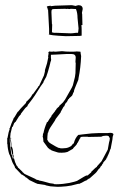

<svg xmlns="http://www.w3.org/2000/svg" viewBox="-20 -636 490 743"><path d="M156 80Q155 80 123 75V74Q120 74 119 73L94 61L82 51H80Q78 47 66 40H64L38 13Q38 11 39 11H37V8L30 -4Q29 -4 21 -28L17 -38H16Q9 -62 9 -78H8V-102H9Q14 -129 15.5 -131Q17 -133 17 -135L16 -140Q17 -140 18 -139V-140Q23 -157 33 -178L32 -179Q35 -179 41.5 -191.5Q48 -204 51 -205L60 -216Q68 -225 81 -238V-241Q81 -242 86 -246Q102 -261 105 -271H107L128 -300V-302Q129 -303 131 -303L150 -344L153 -356Q154 -357 154 -365L162 -391L167 -415L166 -417L168 -429Q168 -432 167 -433V-434Q168 -434 171 -437L177 -436Q187 -436 188 -437Q189 -436 195 -436L220 -438Q234 -436 255 -436Q276 -436 276 -437L291 -436Q292 -435 292 -430L294 -419Q292 -373 284 -334L283 -327L276 -310Q266 -287 266 -282V-280H265Q264 -279 264 -276H263Q263 -274 259 -266L247 -255V-253H245Q238 -238 235 -238L232 -233Q229 -223 226 -223L215 -203Q215 -201 214 -200L195 -175Q195 -172 181 -152Q167 -132 167 -124L165 -122Q163 -110 163 -94H165V-90H166Q167 -89 167.5 -88Q168 -87 169 -86Q170 -85 172 -83.5Q174 -82 177 -80Q180 -78 184 -76Q195 -69 206 -64Q209 -64 215 -62H223Q237 -62 246 -66Q255 -70 255 -71H257V-74L261 -77V-79Q265 -79 266 -83Q271 -102 283 -114H285L300 -116Q339 -121 361 -121H396L406 -122Q419 -122 419 -115Q415 -107 415 -96L408 -59H407Q407 -58 404 -49.5Q401 -41 395 -29V-27L392 -25V-23Q392 -20 382 -10L379 -6V-3Q376 -3 375 1.5Q374 6 371 6L366 15Q365 15 362 18Q354 31 345 38L326 55H324Q320 59 318 59L315 62L309 64Q294 73 287 75V76Q285 76 284 75L268 79Q264 80 256 82L236 85Q214 87 203 87L175 85L156 81ZM237 -427 200 -425 177 -424V-416Q177 -408 178 -407L177 -398H175V-394Q174 -391 171 -378Q165 -355 159 -339L149 -321L148 -317Q143 -310 136 -300Q113 -262 97 -242L87 -229V-226L78 -218L61 -196V-194Q57 -190 56 -188.5Q55 -187 53 -185L40 -164L37 -163V-161Q37 -160 35 -160L29 -145H27L22 -124L21 -121L19 -100H18V-88L20 -69L22 -52L24 -39Q26 -36 27.5 -30.5Q29 -25 30 -22H32V-28Q28 -32 28 -38L29 -40H27L22 -64Q22 -68 23 -69L21 -85L20 -92L21 -104L23 -102Q23 -97 22 -96L24 -80V-70Q31 -63 31 -36H32Q32 -35 32.5 -33Q33 -31 34 -24Q38 -7 42 -1Q42 3 49 10V12Q50 12 67 29V30Q68 30 75 37Q89 44 118 57V58Q119 59 132 62V63Q139 63 173 73L188 75V76Q189 77 199.5 77Q210 77 224 75.5Q238 74 248 72Q271 67 278 64Q312 43 315 43H319L333 31V29Q352 10 355 10V8L373 -12L397 -57L402 -85Q405 -94 405 -101L404 -103Q403 -104 402 -106Q402 -111 390.5 -111Q379 -111 372 -107L320 -106V-107Q294 -107 293 -106Q290 -103 290 -100H289Q280 -81 278 -81V-79Q273 -72 268.5 -68Q264 -64 262 -60L241 -48Q232 -45 219 -45Q206 -45 204 -46L185 -52Q178 -54 174 -58H172L169 -62H167L148 -88L147 -100L145 -109L146 -111Q146 -119 147 -120H148Q152 -141 161 -161V-163Q164 -163 165 -165Q171 -176 179 -186V-188Q182 -191 194 -207V-209Q195 -210 197 -210L198 -214L204 -220L209 -224V-226Q213 -229 224 -240L232 -251L258 -297L262 -306L270 -338L272 -353L273 -392Q272 -393 272 -398L273 -413Q273 -427 257 -427ZM164 -600V-606L163 -607Q163 -606 162 -606V-607L161 -610Q163 -610 163 -611V-612L176 -614V-612L193 -614Q194 -614 258 -616L268 -614L272 -613L283 -616Q300 -616 300 -601L297 -586L298 -581L299 -539H295Q296 -532 296 -519V-498L288 -497L235 -496Q170 -499 167 -504L170 -503V-524L166 -599Q165 -599 164 -600ZM249 -601 239 -602 237 -601Q235 -601 234 -602L189 -601Q183 -601 181 -599Q179 -597 179 -589L181 -542H182L181 -511L189 -509H200L254 -507Q260 -507 274 -509H282L283 -516L284 -526L280 -567Q280 -586 274 -601L253 -602Q252 -601 249 -601Z"/></svg>

Font: Londrina Sketch
Style: Regular
Weight: 400
Designer: Marcelo Magalhaes
Foundry: Marcelo Magalhaes
Version: Version 1.001 2011